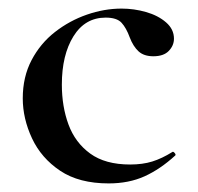

<svg xmlns="http://www.w3.org/2000/svg" viewBox="-20 -415 460 447"><path d="M233 12Q164 12 120 -17.5Q76 -47 54.5 -93Q33 -139 33 -186Q33 -236 53.5 -275Q74 -314 108 -340.5Q142 -367 182.5 -381Q223 -395 263 -395Q292 -395 320 -387Q348 -379 366.5 -363Q385 -347 385 -325Q385 -309 373 -296.5Q361 -284 337 -284Q315 -284 302.5 -295.5Q290 -307 282 -328Q274 -350 263 -362Q252 -374 226 -374Q178 -374 151 -330.5Q124 -287 124 -218Q124 -167 139.5 -125Q155 -83 190 -57.5Q225 -32 283 -32Q312 -32 334.5 -39Q357 -46 381 -61Q383 -63 386.5 -59Q390 -55 388 -53Q353 -21 316.5 -4.5Q280 12 233 12Z"/></svg>

Font: Cormorant SemiBold
Style: Regular
Weight: 600
Designer: Christian Thalmann (Catharsis Fonts)
Foundry: Catharsis Fonts
Version: Version 4.000